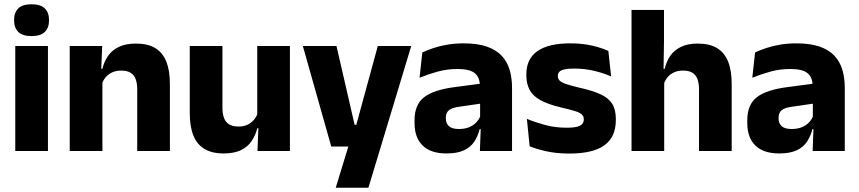

<svg xmlns="http://www.w3.org/2000/svg" viewBox="-20 -707 4020 899"><path d="M51.5 0V-491.5H204.5V0ZM128 -538Q85 -538 65.5 -557.8Q46 -577.5 46 -611V-614.5Q46 -648 65.5 -667.5Q85 -687 128 -687Q170 -687 189.8 -667.5Q209.5 -648 209.5 -614.5V-611Q209.5 -577 189.8 -557.5Q170 -538 128 -538Z M622.5 0V-289Q622.5 -316 615.5 -335.8Q608.5 -355.5 592 -366Q575.5 -376.5 547 -376.5Q523.5 -376.5 505.5 -368.2Q487.5 -360 475.2 -345.8Q463 -331.5 457 -313.5L433.5 -385H459.5Q467.5 -418.5 485.8 -445Q504 -471.5 536 -487.2Q568 -503 617 -503Q672 -503 707 -481.8Q742 -460.5 758.8 -418.5Q775.5 -376.5 775.5 -313.5V0ZM306.5 0V-491.5H458.5L453.5 -368.5L459.5 -354V0Z M1021.5 -491.5V-202.5Q1021.5 -175.5 1028.5 -155.8Q1035.5 -136 1052 -125.2Q1068.5 -114.5 1097 -114.5Q1121 -114.5 1138.8 -123Q1156.5 -131.5 1168.8 -146Q1181 -160.5 1187 -178L1210.5 -106.5H1184.5Q1176.5 -73.5 1158.2 -46.5Q1140 -19.5 1108.2 -4Q1076.5 11.5 1027 11.5Q972.5 11.5 937.2 -9.8Q902 -31 885.2 -73Q868.5 -115 868.5 -178V-491.5ZM1337.5 -491.5V0H1185.5L1190.5 -123L1184.5 -137V-491.5Z M1720.5 -122.5 1638.5 -87 1749 -491.5H1905.5L1705 172H1552L1628.5 -78L1700.5 -21H1531L1398 -491.5H1555.5L1640.5 -122.5Z M2227 0 2231.5 -123 2228 -130.5V-284L2227 -304Q2227 -345 2203 -364.5Q2179 -384 2122.5 -384Q2073 -384 2028.5 -371.5Q1984 -359 1944.5 -343L1957.5 -461.5Q1981 -472.5 2010.2 -482.2Q2039.5 -492 2075 -498Q2110.5 -504 2151 -504Q2215.5 -504 2259 -489Q2302.5 -474 2328.5 -446.5Q2354.5 -419 2366 -380.8Q2377.5 -342.5 2377.5 -296.5V0ZM2070.5 11.5Q1997 11.5 1959 -25.5Q1921 -62.5 1921 -131V-144.5Q1921 -217 1965.8 -251.8Q2010.5 -286.5 2108 -299L2240 -316.5L2249 -224.5L2132 -207.5Q2096.5 -203 2082 -191Q2067.5 -179 2067.5 -155.5V-152Q2067.5 -129.5 2082 -116.2Q2096.5 -103 2128.5 -103Q2156.5 -103 2176.8 -111.5Q2197 -120 2210 -133.8Q2223 -147.5 2229.5 -164.5L2251 -102.5H2226Q2218 -70.5 2201.2 -44.5Q2184.5 -18.5 2153 -3.5Q2121.5 11.5 2070.5 11.5Z M2646 12Q2587.5 12 2540.5 1.8Q2493.5 -8.5 2460 -22L2447 -150.5Q2485.5 -134.5 2532.2 -121.8Q2579 -109 2633.5 -109Q2677 -109 2695.2 -118.2Q2713.5 -127.5 2713.5 -147V-149Q2713.5 -162.5 2704.2 -171.2Q2695 -180 2672.2 -187Q2649.5 -194 2608.5 -203.5Q2547 -218 2511 -237.8Q2475 -257.5 2459.8 -286.2Q2444.5 -315 2444.5 -354.5V-358.5Q2444.5 -431.5 2496.5 -467.8Q2548.5 -504 2649.5 -504Q2706.5 -504 2752 -493.5Q2797.5 -483 2828.5 -468.5L2841.5 -349Q2805.5 -365 2761.2 -375.5Q2717 -386 2668.5 -386Q2639 -386 2622.2 -382Q2605.5 -378 2598.8 -370.5Q2592 -363 2592 -352V-350.5Q2592 -338.5 2600 -330Q2608 -321.5 2629.2 -314Q2650.5 -306.5 2690.5 -297Q2752.5 -283.5 2790.5 -266.2Q2828.5 -249 2846 -221.8Q2863.5 -194.5 2863.5 -149.5V-145Q2863.5 -65.5 2810 -26.8Q2756.5 12 2646 12Z M3253 0V-289Q3253 -316 3246 -335.8Q3239 -355.5 3222.8 -366Q3206.5 -376.5 3177.5 -376.5Q3154 -376.5 3136 -368.2Q3118 -360 3106.2 -345.8Q3094.5 -331.5 3088 -313.5L3057 -385H3092.5Q3100 -418.5 3118 -445Q3136 -471.5 3167.8 -487.2Q3199.5 -503 3247.5 -503Q3302.5 -503 3337.5 -481.8Q3372.5 -460.5 3389.2 -418.5Q3406 -376.5 3406 -313.5V0ZM2937 0V-660.5H3089V-513.5L3086.5 -351.5L3090 -339.5V0Z M3785 0 3789.5 -123 3786 -130.5V-284L3785 -304Q3785 -345 3761 -364.5Q3737 -384 3680.5 -384Q3631 -384 3586.5 -371.5Q3542 -359 3502.5 -343L3515.5 -461.5Q3539 -472.5 3568.2 -482.2Q3597.5 -492 3633 -498Q3668.5 -504 3709 -504Q3773.5 -504 3817 -489Q3860.5 -474 3886.5 -446.5Q3912.5 -419 3924 -380.8Q3935.5 -342.5 3935.5 -296.5V0ZM3628.5 11.5Q3555 11.5 3517 -25.5Q3479 -62.5 3479 -131V-144.5Q3479 -217 3523.8 -251.8Q3568.5 -286.5 3666 -299L3798 -316.5L3807 -224.5L3690 -207.5Q3654.5 -203 3640 -191Q3625.5 -179 3625.5 -155.5V-152Q3625.5 -129.5 3640 -116.2Q3654.5 -103 3686.5 -103Q3714.5 -103 3734.8 -111.5Q3755 -120 3768 -133.8Q3781 -147.5 3787.5 -164.5L3809 -102.5H3784Q3776 -70.5 3759.2 -44.5Q3742.5 -18.5 3711 -3.5Q3679.5 11.5 3628.5 11.5Z"/></svg>

Font: Anek Tamil Medium
Style: Bold
Weight: 700
Version: Version 1.003